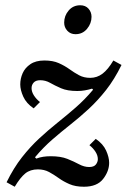

<svg xmlns="http://www.w3.org/2000/svg" viewBox="-20 -700 482 730"><path d="M36 10 5 -7Q32 -62 63.5 -102Q95 -142 129 -173.5Q163 -205 198 -233Q233 -261 267.5 -291Q302 -321 334 -359L330 -363Q317 -359 303 -356.5Q289 -354 274 -354Q236 -354 212 -364.5Q188 -375 170.5 -385Q153 -395 133 -395Q116 -395 108 -386Q100 -377 100 -365Q100 -351 109 -337Q118 -323 132 -312L108 -288Q80 -307 68.5 -332.5Q57 -358 57 -379Q57 -401 66 -421.5Q75 -442 95.5 -456Q116 -470 149 -470Q181 -470 203.5 -460Q226 -450 244 -437Q262 -424 280.5 -414Q299 -404 323 -404Q349 -404 370 -420Q391 -436 411 -470L442 -453Q415 -398 383.5 -358Q352 -318 318 -286.5Q284 -255 248.5 -227Q213 -199 179 -169.5Q145 -140 113 -102L118 -97Q131 -102 144.5 -104Q158 -106 173 -106Q211 -106 236 -96Q261 -86 280.5 -75.5Q300 -65 319 -65Q337 -65 344.5 -74.5Q352 -84 352 -95Q352 -109 343 -123Q334 -137 320 -148L344 -172Q372 -153 383.5 -127.5Q395 -102 395 -81Q395 -49 372 -19.5Q349 10 299 10Q267 10 244 0Q221 -10 203 -23Q185 -36 166.5 -46Q148 -56 124 -56Q95 -56 76 -40.5Q57 -25 36 10ZM267 -570Q248 -570 236 -583Q224 -596 224 -614Q224 -640 241 -660Q258 -680 285 -680Q305 -680 316.5 -667Q328 -654 328 -636Q328 -611 311 -590.5Q294 -570 267 -570Z"/></svg>

Font: Brygada 1918
Style: Italic
Weight: 400
Italic angle: -8°
Designer: Mateusz Machalski | Borys Kosmynka | Przemek Hoffer
Foundry: NIEPODLEGLA 2018
Version: Version 3.006